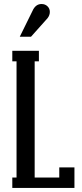

<svg xmlns="http://www.w3.org/2000/svg" viewBox="-20 -932 406 952"><path d="M133.8 -750H78.1L141.1 -877.9Q156.2 -912.1 186 -912.1Q203.6 -912.1 215.3 -900.9Q227.1 -889.6 227.1 -873Q227.1 -856.4 215.8 -841.8ZM349.1 0H41V-51.8H62V-627.9H41V-680.2H172.9V-627.9H151.9V-51.8H273.9V-102.1H349.1Z"/></svg>

Font: Margherita Semibold
Style: Regular
Weight: 600
Designer: James Puckett
Foundry: Dunwich Type Founders
Version: Version 1.008;hotconv 1.0.109;makeotfexe 2.5.65596